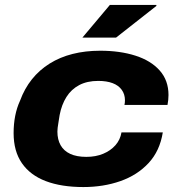

<svg xmlns="http://www.w3.org/2000/svg" viewBox="-20 -744 731 776"><path d="M317 12Q228 12 165 -12Q102 -36 68.5 -84.5Q35 -133 35 -206Q35 -243 41.5 -276Q48 -309 61 -337Q79 -386 109 -423.5Q139 -461 180.5 -487Q222 -513 273.5 -526Q325 -539 385 -539Q465 -539 527.5 -519Q590 -499 625.5 -459Q661 -419 661 -360Q661 -351 660 -340.5Q659 -330 657 -320H483Q484 -324 484.5 -329Q485 -334 485 -339Q485 -363 472 -381Q459 -399 435 -408Q411 -417 377 -417Q332 -417 300 -400Q268 -383 248.5 -352Q229 -321 221 -279Q218 -260 216 -247.5Q214 -235 213 -227.5Q212 -220 212 -212Q212 -180 225 -157Q238 -134 264 -122Q290 -110 329 -110Q367 -110 397 -122.5Q427 -135 446.5 -157Q466 -179 471 -209H638Q626 -134 580.5 -85Q535 -36 466.5 -12Q398 12 317 12ZM313 -592 424 -724H612V-720L449 -592Z"/></svg>

Font: Archivo SemiExpanded ExtraBold
Style: Italic
Weight: 800
Width: 6
Italic angle: -10°
Designer: Hector Gatti
Foundry: Omnibus-Type
Version: Version 2.001